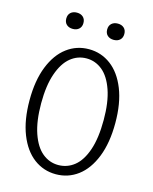

<svg xmlns="http://www.w3.org/2000/svg" viewBox="-136 -1019 891 1118"><g transform="rotate(15 310.0 -459.5)"><path d="M51.5 -366Q51.5 -485 85.2 -569.8Q119 -654.5 177.5 -698.2Q236 -742 310 -742Q384 -742 442.5 -698.2Q501 -654.5 534.8 -569.8Q568.5 -485 568.5 -366Q568.5 -246.5 534.8 -161.2Q501 -76 442.5 -32.2Q384 11.5 310 11.5Q236 11.5 177.5 -32.2Q119 -76 85.2 -161.2Q51.5 -246.5 51.5 -366ZM498.5 -366Q498.5 -473 473.5 -545Q448.5 -617 406 -651.8Q363.5 -686.5 310 -686.5Q256.5 -686.5 214 -651.8Q171.5 -617 146.5 -545Q121.5 -473 121.5 -366Q121.5 -258.5 146.5 -186Q171.5 -113.5 214 -78.8Q256.5 -44 310 -44Q364 -44 406.5 -78Q449 -112 473.8 -184Q498.5 -256 498.5 -366ZM135 -880.5Q135 -903.5 149.2 -916.5Q163.5 -929.5 187 -929.5Q210 -929.5 224.2 -916.5Q238.5 -903.5 238.5 -880.5Q238.5 -857.5 224.2 -844.5Q210 -831.5 187 -831.5Q163.5 -831.5 149.2 -844.5Q135 -857.5 135 -880.5ZM381.5 -880.5Q381.5 -903.5 395.8 -916.5Q410 -929.5 433.5 -929.5Q456.5 -929.5 470.8 -916.5Q485 -903.5 485 -880.5Q485 -857.5 470.8 -844.5Q456.5 -831.5 433.5 -831.5Q410 -831.5 395.8 -844.5Q381.5 -857.5 381.5 -880.5Z"/></g></svg>

Font: Monaspace Xenon Var ExtraLight
Style: Regular
Weight: 200
Designer: Riley Cran and the Lettermatic Team
Version: Version 1.200 (Monaspace Xenon Var)